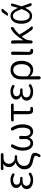

<svg xmlns="http://www.w3.org/2000/svg" viewBox="1858 -2692 1035 4792"><g transform="rotate(-90 2376.0 -296.5)"><path d="M277.3 12.7Q176.8 12.7 114.7 -30.8Q52.7 -74.2 52.7 -148.4Q52.7 -202.1 83.5 -235.8Q114.3 -269.5 163.1 -282.2Q166 -283.2 166 -285.6Q166 -288.1 164.1 -289.1Q124 -304.7 102.1 -337.4Q80.1 -370.1 80.1 -410.2Q80.1 -478.5 137.7 -516.1Q195.3 -553.7 282.2 -553.7Q357.4 -553.7 428.7 -511.7Q440.4 -504.9 443.4 -491.2Q446.3 -477.5 439.5 -466.8Q432.6 -455.1 419.4 -452.6Q406.2 -450.2 394.5 -457Q340.8 -488.3 284.2 -488.3Q230.5 -488.3 195.8 -465.3Q161.1 -442.4 161.1 -400.4Q161.1 -359.4 193.4 -335Q225.6 -310.5 292 -310.5Q307.6 -310.5 325.2 -311.5Q338.9 -312.5 348.6 -303.7Q358.4 -294.9 358.4 -281.7Q358.4 -268.6 348.6 -259.3Q338.9 -250 325.2 -251Q298.8 -252 275.4 -252Q206.1 -252 169.9 -227.1Q133.8 -202.1 133.8 -155.3Q133.8 -107.4 174.3 -79.6Q214.8 -51.8 286.1 -51.8Q354.5 -51.8 412.1 -89.8Q422.9 -97.7 436 -95.7Q449.2 -93.8 456.1 -82Q461.9 -73.2 461.9 -63.5Q461.9 -60.5 460.9 -57.6Q459 -43 447.3 -36.1Q374 12.7 277.3 12.7Z M916 176.8Q908.2 190.4 892.6 194.3Q886.7 196.3 880.9 196.3Q872.1 196.3 863.3 192.4Q850.6 187.5 847.7 173.8Q844.7 160.2 852.5 150.4Q871.1 127 877.9 111.8Q884.8 96.7 884.8 79.1Q884.8 53.7 858.9 39.6Q833 25.4 757.8 10.7Q711.9 2 676.3 -12.2Q640.6 -26.4 609.9 -50.8Q579.1 -75.2 562.5 -114.3Q545.9 -153.3 545.9 -205.1Q545.9 -282.2 594.2 -341.8Q642.6 -401.4 712.9 -422.9Q714.8 -422.9 714.8 -424.8Q714.8 -426.8 713.9 -427.7Q662.1 -450.2 631.3 -491.7Q600.6 -533.2 600.6 -589.8Q600.6 -684.6 678.7 -728.5Q679.7 -729.5 679.7 -731Q679.7 -732.4 677.7 -732.4Q616.2 -731.4 558.6 -728.5Q544.9 -728.5 535.2 -737.8Q525.4 -747.1 525.4 -760.7Q525.4 -774.4 535.2 -784.2Q544.9 -793.9 558.6 -793.9H917Q930.7 -793.9 940.4 -784.2Q950.2 -774.4 950.2 -760.7Q950.2 -747.1 940.4 -736.8Q930.7 -726.6 917 -726.6H824.2Q765.6 -726.6 724.6 -689.5Q683.6 -652.3 683.6 -587.9Q683.6 -529.3 729 -487.8Q774.4 -446.3 827.1 -446.3Q849.6 -446.3 863.3 -447.3Q877 -448.2 887.7 -439.5Q898.4 -430.7 898.4 -417.5Q898.4 -404.3 887.7 -395Q877 -385.7 863.3 -386.7Q849.6 -387.7 822.3 -387.7Q746.1 -387.7 688.5 -340.3Q630.9 -293 630.9 -213.9Q630.9 -173.8 644 -145Q657.2 -116.2 683.1 -98.6Q709 -81.1 737.8 -71.8Q766.6 -62.5 808.6 -54.7Q891.6 -38.1 924.8 -14.2Q958 9.8 958 61.5Q958 109.4 916 176.8Z M1196.3 12.7Q1114.3 12.7 1063 -55.2Q1011.7 -123 1011.7 -251Q1011.7 -386.7 1092.8 -519.5Q1101.6 -535.2 1118.2 -539.1Q1125 -541 1130.9 -541Q1140.6 -541 1150.4 -536.1Q1165 -529.3 1168.9 -514.2Q1172.9 -499 1164.1 -485.4Q1127 -425.8 1108.4 -367.7Q1089.8 -309.6 1089.8 -237.3Q1089.8 -151.4 1120.6 -103Q1151.4 -54.7 1200.2 -54.7Q1244.1 -54.7 1272.9 -87.9Q1301.8 -121.1 1301.8 -194.3L1297.9 -299.8Q1297.9 -314.5 1308.6 -326.2Q1320.3 -339.8 1337.9 -339.8Q1356.4 -339.8 1368.2 -326.2Q1379.9 -314.5 1379.9 -298.8L1376 -194.3Q1376 -119.1 1403.8 -86.9Q1431.6 -54.7 1476.6 -54.7Q1525.4 -54.7 1555.2 -104.5Q1585 -154.3 1585 -250Q1585 -323.2 1569.3 -376.5Q1553.7 -429.7 1517.6 -488.3Q1509.8 -502 1514.2 -517.1Q1518.6 -532.2 1532.2 -538.1Q1542 -542 1551.8 -542Q1558.6 -542 1565.4 -540Q1582 -535.2 1590.8 -520.5Q1628.9 -459 1648.4 -396Q1668 -333 1668 -253.9Q1668 -123 1619.1 -55.2Q1570.3 12.7 1486.3 12.7Q1438.5 12.7 1399.9 -11.2Q1361.3 -35.2 1341.8 -82Q1340.8 -84 1338.9 -84Q1336.9 -84 1335.9 -82Q1316.4 -34.2 1279.3 -10.7Q1242.2 12.7 1196.3 12.7Z M2027.3 12.7Q1969.7 12.7 1945.8 -18.6Q1921.9 -49.8 1921.9 -115.2V-465.8Q1921.9 -472.7 1915 -472.7H1768.6Q1755.9 -472.7 1747.1 -481.9Q1738.3 -491.2 1738.3 -503.9Q1738.3 -516.6 1747.1 -526.4Q1755.9 -536.1 1768.6 -537.1L1815.4 -540H2153.3Q2167 -540 2176.8 -530.3Q2186.5 -520.5 2186.5 -506.3Q2186.5 -492.2 2176.8 -482.4Q2167 -472.7 2153.3 -472.7H2009.8Q2002 -472.7 2002 -465.8Q1998 -300.8 1998 -109.4Q1998 -80.1 2009.3 -67.4Q2020.5 -54.7 2043.9 -54.7Q2053.7 -54.7 2065.4 -56.6Q2078.1 -58.6 2088.9 -51.8Q2099.6 -44.9 2101.6 -32.2Q2104.5 -18.6 2097.7 -6.8Q2090.8 4.9 2077.1 7.8Q2051.8 12.7 2027.3 12.7Z M2485.4 12.7Q2384.8 12.7 2322.8 -30.8Q2260.7 -74.2 2260.7 -148.4Q2260.7 -202.1 2291.5 -235.8Q2322.3 -269.5 2371.1 -282.2Q2374 -283.2 2374 -285.6Q2374 -288.1 2372.1 -289.1Q2332 -304.7 2310.1 -337.4Q2288.1 -370.1 2288.1 -410.2Q2288.1 -478.5 2345.7 -516.1Q2403.3 -553.7 2490.2 -553.7Q2565.4 -553.7 2636.7 -511.7Q2648.4 -504.9 2651.4 -491.2Q2654.3 -477.5 2647.5 -466.8Q2640.6 -455.1 2627.4 -452.6Q2614.3 -450.2 2602.5 -457Q2548.8 -488.3 2492.2 -488.3Q2438.5 -488.3 2403.8 -465.3Q2369.1 -442.4 2369.1 -400.4Q2369.1 -359.4 2401.4 -335Q2433.6 -310.5 2500 -310.5Q2515.6 -310.5 2533.2 -311.5Q2546.9 -312.5 2556.6 -303.7Q2566.4 -294.9 2566.4 -281.7Q2566.4 -268.6 2556.6 -259.3Q2546.9 -250 2533.2 -251Q2506.8 -252 2483.4 -252Q2414.1 -252 2377.9 -227.1Q2341.8 -202.1 2341.8 -155.3Q2341.8 -107.4 2382.3 -79.6Q2422.9 -51.8 2494.1 -51.8Q2562.5 -51.8 2620.1 -89.8Q2630.9 -97.7 2644 -95.7Q2657.2 -93.8 2664.1 -82Q2669.9 -73.2 2669.9 -63.5Q2669.9 -60.5 2668.9 -57.6Q2667 -43 2655.3 -36.1Q2582 12.7 2485.4 12.7Z M2789.1 160.2V-277.3Q2789.1 -409.2 2855.5 -480.5Q2921.9 -551.8 3024.4 -551.8Q3134.8 -551.8 3194.3 -479Q3253.9 -406.2 3253.9 -277.3Q3253.9 -144.5 3188 -64.9Q3122.1 14.6 3031.2 14.6Q2935.5 14.6 2870.1 -58.6Q2869.1 -59.6 2867.2 -59.1Q2865.2 -58.6 2865.2 -56.6Q2870.1 88.9 2870.1 161.1Q2870.1 176.8 2858.4 189Q2846.7 201.2 2829.6 201.2Q2812.5 201.2 2800.8 189Q2789.1 176.8 2789.1 160.2ZM3019.5 -53.7Q3084 -53.7 3127 -114.7Q3169.9 -175.8 3169.9 -276.4Q3169.9 -372.1 3133.3 -427.7Q3096.7 -483.4 3021.5 -483.4Q2955.1 -483.4 2910.6 -428.7Q2866.2 -374 2866.2 -272.5V-137.7Q2866.2 -129.9 2871.1 -125Q2907.2 -84 2942.9 -68.8Q2978.5 -53.7 3019.5 -53.7Z M3498 12.7Q3448.2 12.7 3425.3 -16.6Q3402.3 -45.9 3402.3 -103.5V-499Q3402.3 -516.6 3414.6 -528.3Q3426.8 -540 3443.4 -540Q3460 -540 3471.7 -528.3Q3483.4 -516.6 3483.4 -500L3477.5 -96.7Q3477.5 -54.7 3514.6 -54.7Q3515.6 -54.7 3515.6 -54.7Q3529.3 -55.7 3540 -48.8Q3550.8 -42 3552.7 -30.3Q3553.7 -26.4 3553.7 -22.5Q3553.7 -12.7 3548.8 -3.9Q3542 7.8 3528.3 10.7Q3514.6 12.7 3498 12.7Z M4107.4 -33.2Q4113.3 -26.4 4113.3 -19.5Q4113.3 -14.6 4111.3 -9.8Q4106.4 2.9 4092.8 4.9Q4086.9 4.9 4082 4.9Q4043 4.9 4019.5 -25.4Q3936.5 -130.9 3864.3 -266.6Q3863.3 -268.6 3860.4 -269Q3857.4 -269.5 3856.4 -267.6Q3835.9 -241.2 3805.7 -198.2Q3766.6 -143.6 3761.7 -37.1Q3761.7 -21.5 3750.5 -10.7Q3739.3 0 3724.1 0Q3709 0 3697.8 -10.7Q3686.5 -21.5 3686.5 -37.1V-394.5L3681.6 -504.9Q3681.6 -517.6 3690.4 -528.3Q3700.2 -540 3715.8 -540Q3733.4 -540 3747.1 -528.8Q3760.7 -517.6 3762.7 -501Q3765.6 -466.8 3765.6 -415V-238.3Q3765.6 -236.3 3767.6 -236.3Q3769.5 -236.3 3770.5 -237.3Q3831.1 -343.8 3907.2 -425.3Q3983.4 -506.8 4058.6 -541Q4064.5 -543 4069.3 -543Q4077.1 -543 4084 -539.1Q4098.6 -529.3 4098.6 -510.7Q4098.6 -497.1 4090.8 -484.4Q4082 -469.7 4066.4 -461.9Q3995.1 -424.8 3916 -338.9Q3911.1 -333 3914.1 -326.2Q3992.2 -170.9 4107.4 -33.2Z M4612.3 -506.8Q4615.2 -522.5 4627.9 -532.2Q4640.6 -542 4656.2 -542Q4669.9 -542 4678.2 -531.2Q4686.5 -520.5 4683.6 -506.8Q4650.4 -380.9 4615.2 -284.2Q4612.3 -277.3 4615.2 -270.5Q4648.4 -183.6 4691.4 -58.6Q4692.4 -53.7 4692.4 -49.8Q4692.4 -41 4687.5 -34.2Q4678.7 -22.5 4665 -22.5Q4648.4 -22.5 4634.8 -32.7Q4621.1 -43 4616.2 -58.6Q4597.7 -120.1 4578.1 -180.7Q4578.1 -182.6 4576.2 -182.6Q4574.2 -182.6 4573.2 -180.7Q4528.3 -90.8 4481.4 -52.7Q4432.6 -12.7 4374 -12.7Q4287.1 -12.7 4232.9 -84Q4178.7 -155.3 4178.7 -282.2Q4178.7 -409.2 4233.4 -481Q4288.1 -552.7 4374 -552.7Q4435.5 -552.7 4479.5 -515.6Q4523.4 -479.5 4573.2 -373Q4574.2 -371.1 4576.2 -371.1Q4578.1 -371.1 4578.1 -373Q4592.8 -422.9 4612.3 -506.8ZM4448.2 -737.3Q4476.6 -779.3 4527.3 -779.3Q4542 -779.3 4548.8 -765.6Q4550.8 -759.8 4550.8 -754.9Q4550.8 -747.1 4545.9 -740.2L4461.9 -640.6Q4437.5 -612.3 4399.4 -612.3Q4387.7 -612.3 4382.3 -623Q4377 -633.8 4383.8 -643.6ZM4543 -267.6Q4544.9 -270.5 4544.9 -273.9Q4544.9 -277.3 4543 -281.2Q4497.1 -404.3 4460 -447.3Q4420.9 -492.2 4374 -492.2Q4319.3 -492.2 4287.1 -439Q4254.9 -385.7 4254.9 -282.2Q4254.9 -182.6 4290 -127.4Q4325.2 -72.3 4380.9 -72.3Q4424.8 -72.3 4464.8 -117.2Q4503.9 -160.2 4543 -267.6Z"/></g></svg>

Font: Gen Jyuu Gothic P Normal
Style: Regular
Weight: 300
Designer: [Source Han Sans]
Ryoko NISHIZUKA  (kana & ideographs); Paul D. Hunt (Latin, Greek & Cyrillic); Wenlong ZHANG  (bopomofo
Version: Version 1.002.20150607